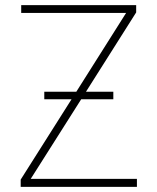

<svg xmlns="http://www.w3.org/2000/svg" viewBox="-20 -727 610 747"><path d="M60.5 -28.3 258.3 -340.8H152.3V-370.1H276.9L470.7 -676.8H62.5V-707H509.8V-678.7L314.5 -370.1H420.9V-340.8H295.9L99.6 -31.2H512.7V0H60.5Z"/></svg>

Font: Pretendard Thin
Style: Regular
Weight: 100
Designer: Base glyphs from Inter by Rasmus Andersson; Hangeul glyphs from Noto Sans CJK(Source Han Sans) by Jang Soo-young and Kan
Foundry: Kil Hyung-jin
Version: Version 1.309